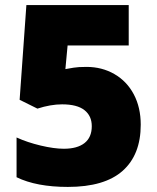

<svg xmlns="http://www.w3.org/2000/svg" viewBox="-20 -734 626 764"><path d="M324.2 -467.8Q385.7 -467.8 435.3 -439.2Q484.9 -410.6 512.5 -358.4Q540 -306.2 540 -237.8Q540 -118.2 468 -54.2Q396 9.8 250 9.8Q125 9.8 45.9 -28.8V-187Q88.4 -167.5 141.8 -154.8Q195.3 -142.1 233.9 -142.1Q287.6 -142.1 316.4 -164.8Q345.2 -187.5 345.2 -231.9Q345.2 -272.9 315.9 -295.9Q286.6 -318.8 227.1 -318.8Q181.6 -318.8 128.9 -301.8L58.1 -336.9L85 -713.9H492.2V-553.2H249L240.2 -459Q278.3 -466.3 294.4 -467Q310.5 -467.8 324.2 -467.8Z"/></svg>

Font: Open Sans ExtBd
Style: Bold
Weight: 800
Foundry: Ascender Corporation
Version: Version 1.10